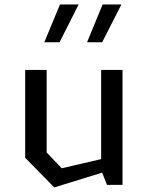

<svg xmlns="http://www.w3.org/2000/svg" viewBox="-20 -826 660 858"><path d="M188.5 -513.5H92.5V-121L222.5 11.5L436.5 -54.5L458 0H527.5V-513.5H432V-115L256 -74L188.5 -144.5ZM369 -637H436.5L522.5 -806H438.5ZM178 -637H246L331.5 -806H248Z"/></svg>

Font: Monaspace Krypton
Style: Regular
Weight: 400
Designer: Riley Cran & the Lettermatic Team
Foundry: Lettermatic
Version: Version 1.200 (Monaspace Krypton)